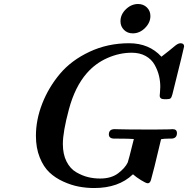

<svg xmlns="http://www.w3.org/2000/svg" viewBox="-20 -926 948 968"><path d="M161.1 -241.2Q161.1 -322.3 193.1 -404.1Q225.1 -485.8 282.5 -554Q339.8 -622.1 431.4 -665Q522.9 -708 630.9 -708Q731.9 -708 793.9 -640.1Q814 -655.3 833 -670.7Q852.1 -686 859.6 -692.6Q867.2 -699.2 875 -703.6Q882.8 -708 890.1 -708Q908.2 -708 908.2 -691.9Q908.2 -687 849.1 -450.2Q845.2 -435.1 840.1 -430.4Q835 -425.8 819.8 -425.8H809.1Q785.2 -425.8 785.2 -443.8Q785.2 -446.8 786.6 -460.9Q788.1 -475.1 788.1 -487.8Q788.1 -516.6 781.5 -544.2Q774.9 -571.8 759.5 -599.4Q744.1 -627 714.6 -643.6Q685.1 -660.2 644 -660.2Q582 -660.2 521.5 -633.5Q460.9 -606.9 417 -556.2Q357.9 -488.3 327.4 -374.8Q296.9 -261.2 296.9 -200.2Q296.9 -148.4 315.4 -111.8Q334 -75.2 364.5 -57.6Q395 -40 424.1 -33Q453.1 -25.9 484.9 -25.9Q541 -25.9 575.9 -52.5Q610.8 -79.1 624 -106.9Q627 -112.8 654.8 -225.1Q630.9 -227.1 576.2 -227.1H557.1Q529.3 -227.1 528.8 -248Q528.8 -274.9 558.1 -274.9Q562 -274.9 576.9 -274.4Q591.8 -273.9 631.3 -273.4Q670.9 -272.9 731.9 -272.9H759.8Q789.6 -272.9 834 -273.9Q836.9 -273.9 842.5 -274.4Q848.1 -274.9 850.1 -274.9Q872.1 -274.9 872.1 -254.9Q872.1 -227.1 841.8 -227.1H829.1Q806.2 -227.1 792 -224.1Q752 -54.2 741.2 -19Q736.3 -2 725.1 -2Q716.3 -2 691.2 -17.6Q666 -33.2 650.9 -46.9H649.9Q578.1 22 455.1 22Q416 22 377.9 14.9Q339.8 7.8 299.3 -10.5Q258.8 -28.8 229 -56.9Q199.2 -85 180.2 -132.6Q161.1 -180.2 161.1 -241.2ZM587.4 -818.8Q587.4 -853 614.7 -879.4Q642.1 -905.8 676.3 -905.8Q703.1 -905.8 720.7 -888.4Q738.3 -871.1 738.3 -845.2Q738.3 -812 711.2 -784.9Q684.1 -757.8 649.4 -757.8Q622.6 -757.8 605 -775.4Q587.4 -793 587.4 -818.8Z"/></svg>

Font: CMU Serif
Style: BoldItalic
Weight: 700
Italic angle: -14.04°
Version: Version 0.7.0